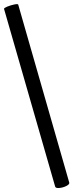

<svg xmlns="http://www.w3.org/2000/svg" viewBox="-73 -754 359 939"><path d="M16.1 -731.4 265.6 138.7Q268.1 147 252 155.3Q235.8 163.6 217.5 165.3Q199.2 167 196.8 158.7L-53.2 -710.4Q-54.2 -714.8 -37.4 -721.7Q-20.5 -728.5 -2.7 -732.2Q15.1 -735.8 16.1 -731.4Z"/></svg>

Font: Junicode Two Beta VF
Style: Regular
Weight: 400
Designer: Peter S. Baker
Foundry: Briery Creek Software
Version: Version 1.031 beta; ttfautohint (v1.8.1.43-b0c9)